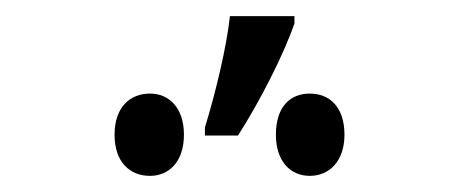

<svg xmlns="http://www.w3.org/2000/svg" viewBox="-20 -824 570 238"><path d="M234 -666V-656H275C302 -698 332 -757 345 -795V-804H265C261 -766 247 -708 234 -666ZM364 -606C388 -606 407 -624 407 -657C407 -692 388 -708 364 -708C340 -708 322 -692 322 -657C322 -624 340 -606 364 -606ZM166 -606C189 -606 208 -623 208 -657C208 -691 189 -708 166 -708C141 -708 122 -691 122 -657C122 -623 141 -606 166 -606Z"/></svg>

Font: Noto Sans Mono Condensed
Style: Regular
Weight: 400
Width: 3
Designer: Monotype Design Team
Foundry: Monotype Imaging Inc.
Version: Version 2.014